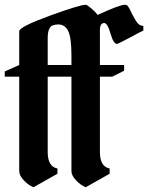

<svg xmlns="http://www.w3.org/2000/svg" viewBox="-31 -789 624 809"><path d="M50 -657Q50 -676 178 -722.5Q306 -769 330 -769Q336 -769 354.5 -753Q373 -737 380 -726Q473 -769 496 -769Q504 -769 509 -761.5Q514 -754 517 -748L526 -729Q533 -716 540 -704Q553 -680 573 -680V-660Q557 -653 530 -638Q467 -604 462 -604Q447 -604 434.5 -648Q422 -692 408 -692Q390 -692 390 -662V-515H492V-491L442 -466H390V-148Q390 -87 431 -79V-57L330 0Q308 -9 289 -29.5Q270 -50 270 -68V-466H170V-148Q170 -87 211 -79V-57L110 0Q88 -9 69 -29.5Q50 -50 50 -68V-466H-11V-488L50 -515ZM170 -630V-515H270V-554Q270 -632 256 -659Q242 -686 215 -686Q188 -686 179 -672Q170 -658 170 -630Z"/></svg>

Font: Pirata One
Style: Regular
Weight: 400
Designer: Rodrigo Fuenzalida, Nicolas Massi
Foundry: Rodrigo Fuenzalida, Nicolas Massi
Version: Version 1.001